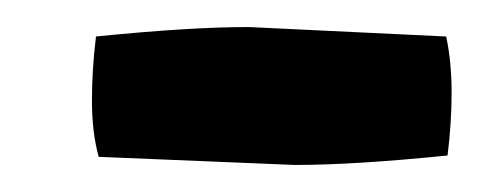

<svg xmlns="http://www.w3.org/2000/svg" viewBox="-20 -326 367 142"><path d="M310 -299Q314 -280 314 -257.5Q314 -235 311 -211Q242 -204 198 -204L53 -210Q48 -228 48 -251.5Q48 -275 51 -299Q120 -306 164 -306Z"/></svg>

Font: Inika
Style: Bold
Weight: 700
Version: Version 1.001